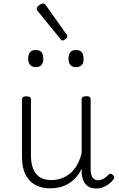

<svg xmlns="http://www.w3.org/2000/svg" viewBox="-20 -1071 686 1110"><path d="M270 18Q222 18 185 -1.5Q148 -21 127.5 -61.5Q107 -102 107 -166V-496Q107 -505 113 -509.5Q119 -514 132 -514Q146 -514 152.5 -509.5Q159 -505 159 -496V-171Q159 -127 171.5 -95.5Q184 -64 210 -47Q236 -30 277 -30Q306 -30 333 -39Q360 -48 383 -66.5Q406 -85 424 -115Q442 -145 452 -186V-496Q452 -506 458.5 -510.5Q465 -515 479 -515Q492 -515 498 -510.5Q504 -506 504 -496V-93Q504 -73 508.5 -58.5Q513 -44 523 -36.5Q533 -29 547 -29Q557 -29 567 -32.5Q577 -36 587 -43Q597 -50 607 -61Q613 -67 620 -66.5Q627 -66 633 -59Q638 -54 639.5 -47Q641 -40 636 -34Q625 -19 609 -7Q593 5 575 12Q557 19 537 19Q517 19 502 13Q487 7 476 -5Q465 -17 459 -35Q453 -53 452 -76V-97Q437 -63 415.5 -41Q394 -19 370 -6Q346 7 320.5 12.5Q295 18 270 18ZM187 -683Q165 -683 154 -695.5Q143 -708 143 -732Q143 -757 154 -769.5Q165 -782 187 -782Q209 -782 219.5 -769.5Q230 -757 230 -732Q231 -707 219.5 -695Q208 -683 187 -683ZM420 -683Q398 -683 387 -695.5Q376 -708 376 -732Q376 -757 387 -769.5Q398 -782 420 -782Q441 -782 452 -769.5Q463 -757 463 -732Q464 -707 452.5 -695Q441 -683 420 -683ZM342 -837Q339 -837 335.5 -839Q332 -841 329 -846L198 -1007Q194 -1012 193 -1014.5Q192 -1017 192 -1022Q192 -1027 198.5 -1034Q205 -1041 213.5 -1046Q222 -1051 228 -1051Q238 -1051 245 -1041L364 -873Q367 -868 368 -865.5Q369 -863 369 -861Q369 -853 359 -845Q349 -837 342 -837Z"/></svg>

Font: Playwrite US Modern ExtraLight
Style: Regular
Weight: 250
Designer: Veronika Burian, José Scaglione
Foundry: TypeTogether
Version: Version 1.003